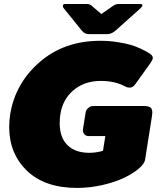

<svg xmlns="http://www.w3.org/2000/svg" viewBox="-20 -920 807 957"><path d="M469.2 -750H423.3Q401.7 -750 388.3 -766.7L297.5 -879.2Q293.3 -884.2 293.3 -890.8V-892.5Q295 -900 305 -900H413.3Q427.5 -900 436.7 -891.7L485 -850L545 -891.7Q556.7 -900 571.7 -900H680Q690 -900 690 -893.3V-892.5Q688.3 -886.7 680.8 -879.2L555 -766.7Q535 -750 515 -750ZM25.8 -287.5Q25.8 -317.5 30.8 -350Q55.8 -505 177.9 -610.8Q300 -716.7 480 -716.7Q523.3 -716.7 563.8 -710.4Q604.2 -704.2 630 -696.7Q655.8 -689.2 679.2 -678.3Q702.5 -667.5 710.4 -662.9Q718.3 -658.3 724.2 -654.2Q741.7 -643.3 741.7 -631.7Q741.7 -623.3 731.7 -608.3L654.2 -500Q642.5 -483.3 626.7 -483.3Q615 -483.3 606.7 -487.5Q555.8 -516.7 481.7 -516.7Q402.5 -516.7 347.5 -471.3Q292.5 -425.8 280.8 -350Q277.5 -329.2 277.5 -305.8Q277.5 -235 316.2 -196.7Q355 -158.3 425 -158.3Q459.2 -158.3 493.3 -168.3L505 -241.7H421.7Q409.2 -241.7 401.2 -250Q393.3 -258.3 393.3 -270V-275L406.7 -358.3Q408.3 -371.7 419.6 -381.7Q430.8 -391.7 445 -391.7H695Q719.2 -391.7 729.2 -384.6Q739.2 -377.5 739.2 -359.2Q739.2 -355 737.5 -341.7L703.3 -125Q700 -103.3 670.8 -78.8Q641.7 -54.2 596.7 -32.9Q551.7 -11.7 489.6 2.5Q427.5 16.7 364.2 16.7Q203.3 16.7 114.6 -68.8Q25.8 -154.2 25.8 -287.5Z"/></svg>

Font: BoonTook Mon
Style: Italic
Weight: 400
Italic angle: -9°
Designer: Sungsit Sawaiwan
Foundry: FontUni
Version: Version 3.0